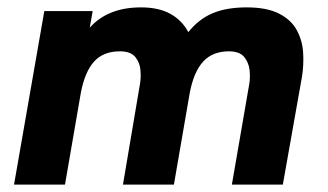

<svg xmlns="http://www.w3.org/2000/svg" viewBox="-20 -500 888 520"><path d="M18 0 100 -470H231L223 -425Q272 -480 362 -480Q410 -480 441.5 -462.5Q473 -445 490 -413Q518 -448 555.5 -464Q593 -480 648 -480Q703 -480 736 -463Q769 -446 784 -418Q799 -390 801 -357.5Q803 -325 798 -293L746 0H608L655 -272Q658 -289 656 -309.5Q654 -330 641.5 -345.5Q629 -361 600 -361Q556 -361 530.5 -333.5Q505 -306 494 -249L451 0H313L359 -272Q362 -288 360.5 -309Q359 -330 346.5 -345.5Q334 -361 305 -361Q260 -361 235 -333.5Q210 -306 199 -249L156 0Z"/></svg>

Font: Gantari
Style: Bold Italic
Weight: 700
Italic angle: -10°
Designer: Anugrah Pasau
Foundry: Lafontype
Version: Version 1.000; ttfautohint (v1.8.4.7-5d5b)